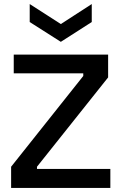

<svg xmlns="http://www.w3.org/2000/svg" viewBox="-20 -930 601 950"><path d="M35 0V-105L392 -554V-567H48V-660H515V-547L163 -105V-94H526V0ZM127 -910 281 -811 434 -910V-821L281 -723L127 -821Z"/></svg>

Font: Bricolage Grotesque 12pt Medium
Style: Regular
Weight: 500
Designer: Mathieu Triay
Foundry: Atelier Triay
Version: Version 1.001; ttfautohint (v1.8.4.7-5d5b);gftools[0.9.33.de